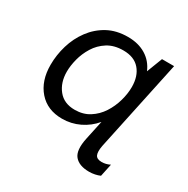

<svg xmlns="http://www.w3.org/2000/svg" viewBox="-155 -647 942 960"><g transform="rotate(30 316.0 -166.5)"><path d="M482.1 174Q424.7 174 398.6 143.1Q372.5 112.2 388.5 37.1L412 -72.8Q378.7 -32.9 331.9 -10.4Q285 12 232.7 12Q147.6 12 98.2 -44.4Q48.8 -100.7 48.8 -193.1Q48.8 -250.1 65.5 -306Q82.1 -361.9 116 -407.6Q149.9 -453.3 199.5 -480.4Q249.2 -507.4 315.2 -507.4Q375.6 -507.4 418.9 -480.9Q462.2 -454.4 482.5 -405.9L517.2 -496H587.1L475.7 28.8Q468.7 65.8 476.5 83.1Q484.3 100.4 512.5 100.4Q536.9 100.4 560.1 88.6L544.7 161.4Q531.6 167.3 515.5 170.6Q499.5 174 482.1 174ZM265.1 -58.3Q313.5 -58.3 349.5 -81.2Q385.5 -104 409.1 -140.5Q432.7 -177 444.5 -219Q456.4 -261.1 456.4 -299.4Q456.4 -362.3 424 -399.8Q391.6 -437.4 328.7 -437.4Q275.5 -437.4 238.5 -413.9Q201.5 -390.4 179.1 -354.1Q156.7 -317.9 146.4 -277.9Q136.2 -238 136.2 -204.3Q136.2 -141.6 169.7 -99.9Q203.1 -58.3 265.1 -58.3Z"/></g></svg>

Font: Atkinson Hyperlegible Mono ExtraLight
Style: Italic
Weight: 200
Italic angle: -12°
Monospace: yes
Designer: Elliott Scott, Megan Eiswerth, Linus Boman, Theodore Petrosky, Letters from Sweden
Foundry: Applied Design Works, Letters from Sweden
Version: Version 2.001